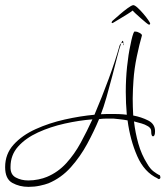

<svg xmlns="http://www.w3.org/2000/svg" viewBox="-77 -682 654 748"><path d="M34 46Q-1 46 -29 30.5Q-57 15 -57 -31Q-57 -82 -24 -118.5Q9 -155 62 -179Q115 -203 175.5 -216.5Q236 -230 291 -235Q320 -303 346.5 -375Q373 -447 389 -505Q391 -511 395 -513Q399 -523 401 -523Q403 -523 404 -514L406 -511Q406 -507 404 -505V-506Q404 -512 404 -514Q400 -517 395 -513Q389 -497 380 -462Q371 -427 360 -384.5Q349 -342 337.5 -302Q326 -262 316 -237Q329 -238 342 -238Q355 -238 366 -238Q374 -238 387.5 -237.5Q401 -237 417 -235Q415 -258 414 -280Q413 -302 413 -324Q413 -374 418 -422Q423 -470 431 -506Q439 -548 446 -559H452Q457 -559 466.5 -554Q476 -549 476 -544Q466 -510 456 -462Q446 -414 443 -369Q442 -353 441 -335Q440 -317 440 -299Q440 -283 440.5 -266Q441 -249 442 -232Q474 -226 500.5 -212.5Q527 -199 527 -171Q527 -151 519 -151Q512 -151 512 -171Q512 -179 506.5 -184.5Q501 -190 496 -192Q488 -197 474.5 -201Q461 -205 445 -209Q450 -165 462 -122.5Q474 -80 496 -45Q508 -24 521.5 -14Q535 -4 545 1Q545 1 545.5 0Q546 -1 547 5Q548 6 548 9Q548 13 544.5 15Q541 17 536 13H537Q485 -11 457.5 -74Q430 -137 420 -213Q404 -216 389 -217.5Q374 -219 365 -220Q352 -220 338 -220Q324 -220 309 -218Q290 -172 263 -122Q236 -72 199 -30.5Q162 11 112 32Q99 37 78 41.5Q57 46 34 46ZM33 21Q53 21 72.5 17Q92 13 106 7Q149 -11 181 -46Q213 -81 237.5 -126Q262 -171 283 -217Q231 -213 175 -200.5Q119 -188 71 -166Q23 -144 -6.5 -111Q-36 -78 -36 -32Q-37 -2 -15.5 9.5Q6 21 33 21ZM504 -586Q501 -586 492 -593.5Q483 -601 471.5 -611Q460 -621 451 -629.5Q442 -638 440 -641Q434 -636 419.5 -627Q405 -618 390 -609Q375 -600 365 -594Q363 -593 362 -592.5Q361 -592 360 -592Q358 -592 358 -594Q358 -599 366 -605Q375 -613 390 -626Q405 -639 420 -650Q435 -661 442 -662Q448 -662 459 -652Q470 -642 481.5 -628.5Q493 -615 500.5 -604Q508 -593 508 -591Q508 -586 504 -586Z"/></svg>

Font: Fuggles
Style: Regular
Weight: 400
Designer: Rob Leuschke
Foundry: Robert E. Leuschke
Version: Version 1.100; ttfautohint (v1.8.3)